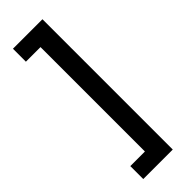

<svg xmlns="http://www.w3.org/2000/svg" viewBox="-299 -819 948 948"><g transform="rotate(-45 175.0 -345.0)"><path d="M256 110H50V19.5H152V-709.5H50V-800H256Z"/></g></svg>

Font: Geologica Medium
Style: Regular
Weight: 500
Designer: Sindre Bremnes, Frode Helland
Foundry: Monokrom Skriftforlag AS
Version: Version 1.010;gftools[0.9.28]